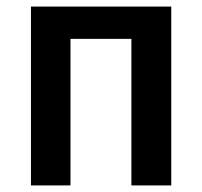

<svg xmlns="http://www.w3.org/2000/svg" viewBox="-20 -563 613 583"><path d="M74 0V-543H500V0H379V-445H194V0Z"/></svg>

Font: Noto Sans SemiCondensed SemiBold
Style: Regular
Weight: 600
Width: 4
Designer: Monotype Design Team
Foundry: Monotype Imaging Inc.
Version: Version 2.013; ttfautohint (v1.8.4.7-5d5b)